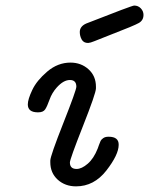

<svg xmlns="http://www.w3.org/2000/svg" viewBox="-20 -659 531 684"><path d="M79.1 -287.1Q79.1 -305.2 95 -338.6Q110.8 -372.1 148.4 -404.1Q186 -436 231 -436Q269 -436 295.4 -412.1Q321.8 -388.2 321.8 -350.1V-344.2Q321.8 -327.1 275.4 -209.5Q229 -91.8 229 -80.1Q229 -57.1 252.9 -57.1Q271 -57.1 292.5 -75.7Q314 -94.2 328.1 -129.9Q329.1 -132.8 332.5 -142.3Q335.9 -151.9 338.4 -157Q340.8 -162.1 347.9 -167Q355 -171.9 366.2 -171.9H367.2Q403.3 -171.9 402.8 -143.1Q402.8 -107.9 358.9 -51.5Q314.9 4.9 251 4.9Q211.9 4.9 185.5 -19Q159.2 -43 159.2 -81.1V-86.9Q159.2 -103 205.6 -220.5Q252 -337.9 252 -350.1Q252 -374 229 -374Q206.1 -374 182.1 -347.2Q165 -328.1 156.5 -304Q147.9 -279.8 140.9 -269.3Q133.8 -258.8 116.2 -258.8H113.8Q79.1 -259.3 79.1 -287.1ZM264.2 -544.9Q264.2 -564.9 287.1 -575.2Q450.2 -639.2 458 -639.2Q472.2 -639.2 481.7 -629.2Q491.2 -619.1 491.2 -606Q491.2 -586.9 475.1 -577.4Q459 -567.9 374 -535.2Q337.9 -521 315.9 -512.2Q301.8 -506.3 293.9 -505.9Q277.8 -505.9 271 -518.3Q264.2 -530.8 264.2 -544.9Z"/></svg>

Font: CMU Typewriter Text Variable Width
Style: Italic
Weight: 500
Italic angle: -14.04°
Version: Version 0.7.0